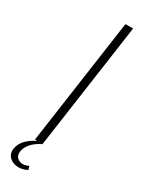

<svg xmlns="http://www.w3.org/2000/svg" viewBox="-213 -621 591 781"><g transform="rotate(30 82.5 -230.0)"><path d="M38 0 122 -591H158L74 0ZM36 131Q11 131 -5.5 116Q-22 101 -19 76Q-14 47 7.5 27.5Q29 8 50 0H75Q47 13 30 32Q13 51 10 71Q7 91 18.5 101Q30 111 43 111Q53 111 60.5 108.5Q68 106 72 104L77 120Q70 124 59.5 127.5Q49 131 36 131Z"/></g></svg>

Font: Alumni Sans ExtraLight
Style: Italic
Weight: 250
Italic angle: -8°
Version: Version 1.016